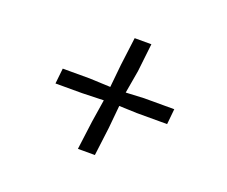

<svg xmlns="http://www.w3.org/2000/svg" viewBox="-83 -670 835 707"><g transform="rotate(20 334.5 -317.0)"><path d="M293 -200.5 307 -289.5 223 -287H118.5L125 -347.5H230L312.5 -344L321.5 -433.5L335.5 -543.5H401L388.5 -433.5L373 -344L443.5 -347.5H562L556 -287H437L367.5 -289.5L359 -200.5L345 -89H278.5Z"/></g></svg>

Font: Merriweather 36pt Light
Style: Italic
Weight: 300
Italic angle: -7.8°
Version: Version 2.101